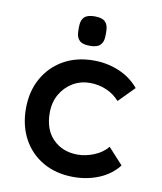

<svg xmlns="http://www.w3.org/2000/svg" viewBox="-78 -730 684 810"><g transform="rotate(10 263.5 -324.5)"><path d="M420 -135 483 -66Q451 -25 400.5 -4Q350 17 292 17Q217 17 161 -15Q105 -47 74.5 -103.5Q44 -160 44 -233Q44 -307 75.5 -363Q107 -419 162.5 -450.5Q218 -482 292 -482Q349 -482 400 -460.5Q451 -439 485 -398L419 -331Q395 -358 362 -372Q329 -386 292 -386Q252 -386 219 -366.5Q186 -347 166 -312.5Q146 -278 146 -233Q146 -160 187 -119.5Q228 -79 292 -79Q326 -79 362 -93.5Q398 -108 420 -135ZM263 -540Q232 -540 219 -552.5Q206 -565 205 -587Q204 -603 205 -619Q206 -641 219 -653.5Q232 -666 263 -666Q294 -666 307 -653.5Q320 -641 321 -619Q322 -603 321 -587Q320 -565 307 -552.5Q294 -540 263 -540Z"/></g></svg>

Font: Kreadon Light
Style: Bold
Weight: 600
Designer: Reiya WATANABE
Foundry: StudioGnu
Version: Version 1.003; ttfautohint (v1.8.4.7-5d5b);gftools[0.9.32]